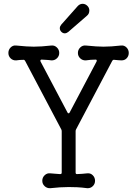

<svg xmlns="http://www.w3.org/2000/svg" viewBox="-20 -970 720 1008"><path d="M436 -887 338 -802Q329 -795 320 -795Q310 -795 302 -803Q294 -811 294 -822Q294 -831 301 -840L388 -938Q399 -950 414 -950Q428 -950 439 -939Q449 -929 449 -915Q449 -897 436 -887ZM615 -731Q632 -733 644 -721Q656 -709 656 -692Q656 -676 645.5 -664.5Q635 -653 618 -653Q610 -653 600 -654Q590 -655 579 -656H577Q572 -656 569 -650L380 -292Q377 -288 377 -281V-64Q377 -56 384 -56Q398 -56 411.5 -57.5Q425 -59 438 -60Q455 -62 467 -50Q479 -38 479 -21Q479 -4 467 7.5Q455 19 438 18Q407 14 385 13Q363 12 341 12Q317 12 294.5 13.5Q272 15 244 18Q227 19 214.5 7.5Q202 -4 202 -21Q202 -38 214.5 -50Q227 -62 244 -60Q255 -59 268.5 -58Q282 -57 295 -56H297Q304 -56 304 -64V-281Q304 -288 301 -292L112 -650Q109 -656 104 -656Q85 -656 65 -653Q48 -652 36 -663.5Q24 -675 24 -692Q24 -709 36 -721Q48 -733 65 -731Q96 -728 117.5 -726.5Q139 -725 157 -725Q178 -725 199.5 -726.5Q221 -728 249 -731Q266 -733 278.5 -721Q291 -709 291 -692Q291 -675 278.5 -663.5Q266 -652 249 -653Q238 -655 225.5 -655.5Q213 -656 200 -657H198Q194 -657 192.5 -654Q191 -651 193 -647L334 -380Q336 -375 340 -375Q344 -375 346 -380L487 -647Q488 -649 488 -652Q488 -657 482 -657Q469 -657 456 -656Q443 -655 431 -653Q414 -652 401.5 -663.5Q389 -675 389 -692Q389 -709 401.5 -721Q414 -733 431 -731Q462 -728 483.5 -726.5Q505 -725 523 -725Q544 -725 565.5 -726.5Q587 -728 615 -731Z"/></svg>

Font: Kiwi Maru
Style: Regular
Weight: 400
Designer: Hiroki-Chan
Version: Version 1.100